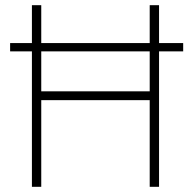

<svg xmlns="http://www.w3.org/2000/svg" viewBox="-20 -720 736 740"><path d="M19 -522H103V0H139V-334H557V0H593V-522H686V-554H593V-700H557V-554H139V-700H103V-554H19ZM139 -368V-522H557V-368Z"/></svg>

Font: TitilliumText22L
Style: 1 wt
Weight: 100
Designer: Campivisivi
Foundry: Campivisivi
Version: 1.000